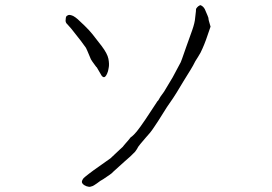

<svg xmlns="http://www.w3.org/2000/svg" viewBox="-20 -690 1040 735"><path d="M375 -4Q365 1 351 12Q338 21 335 22Q325 26 320 25Q311 24 303 19Q294 13 293.5 7Q293 1 300 -8Q305 -13 322 -26Q328 -31 338 -38Q400 -82 403 -84Q420 -100 437 -116Q448 -126 450 -128Q450 -129 472 -154Q479 -162 480 -164Q485 -167 493 -175Q510 -191 558 -265Q582 -302 583 -303Q585 -304 585 -305Q585 -304 586 -306Q592 -318 608 -339Q612 -345 641 -394L672 -452Q673 -453 692 -508Q714 -571 716 -575Q726 -604 727 -621Q729 -634 730 -647Q730 -655 731 -657Q735 -663 739 -666Q746 -671 748 -670Q758 -666 764 -655Q778 -623 778 -621Q777 -617 786 -588Q767 -530 755 -504Q749 -489 738 -472Q727 -456 719 -439Q718 -436 683 -380Q649 -323 643 -315Q638 -307 619 -280Q576 -211 569 -202Q556 -182 537 -162Q512 -133 509 -128Q506 -123 504 -119Q501 -114 497 -109Q481 -92 456 -71Q453 -68 414 -33Q409 -27 400 -21ZM309 -507Q283 -543 279 -547Q263 -568 253 -580Q243 -592 237 -598Q232 -602 231 -610Q231 -616 232 -622Q233 -628 237 -630Q242 -633 245 -633Q251 -633 260 -629Q269 -624 277.5 -616.5Q286 -609 304 -591.5Q322 -574 334 -559Q345 -544 369 -514Q391 -485 395 -465Q399 -444 396 -430Q394 -416 390 -408Q386 -399 382 -396Q373 -390 364 -409Q354 -427 350 -433H349Q329 -460 328 -463Q311 -504 309 -507Z"/></svg>

Font: ToneOZ-Tsuipita-TC
Style: Tsuipita-TC
Weight: 400
Designer: :Jeffrey Xuan (Chih-Lin Hsuan)  :
Foundry: jeffreyx@gmail.com, cjkFonts.io
Version: Version 0.24071